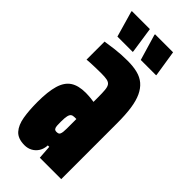

<svg xmlns="http://www.w3.org/2000/svg" viewBox="-221 -711 761 761"><g transform="rotate(45 159.5 -330.5)"><path d="M97 8Q60 8 42 -12Q24 -32 18 -67.5Q12 -103 12 -150Q12 -208 22.5 -243.5Q33 -279 57 -295Q81 -311 122 -311Q129 -311 136 -310.5Q143 -310 149.5 -309.5Q156 -309 161 -308Q166 -307 169 -307V-332Q169 -358 167.5 -373.5Q166 -389 160.5 -396.5Q155 -404 143.5 -406.5Q132 -409 111 -409Q94 -409 78.5 -408.5Q63 -408 51 -407.5Q39 -407 31 -406V-507Q49 -510 81 -514Q113 -518 150 -518Q181 -518 205 -512Q229 -506 246 -491.5Q263 -477 274 -453.5Q285 -430 290 -395.5Q295 -361 295 -314V0H175L171 -57H163Q162 -37 153 -22.5Q144 -8 129.5 0Q115 8 97 8ZM149 -119Q155 -119 159 -120.5Q163 -122 165 -126.5Q167 -131 168 -138Q169 -146 169 -157Q169 -168 169 -184V-211H159Q149 -211 143.5 -207Q138 -203 135.5 -192Q133 -181 133 -160Q133 -148 133.5 -138.5Q134 -129 137.5 -124Q141 -119 149 -119ZM270 -557H184L152 -665V-669H253L270 -561ZM139 -557H53L22 -665V-669H123L139 -561Z"/></g></svg>

Font: Saira UltraCondensed Black
Style: Regular
Weight: 900
Width: 1
Designer: Hector Gatti with collaboration of the Omnibus-Type team
Foundry: Omnibus-Type
Version: Version 1.101